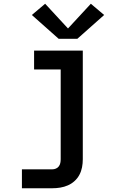

<svg xmlns="http://www.w3.org/2000/svg" viewBox="-20 -790 640 1025"><path d="M97 215V114H259Q269 114 278.5 110Q288 106 294 98Q300 90 302 80Q304 70 304 60V-419H162V-520H422V60Q422 82 418 103Q414 124 404 143Q394 162 378 176.5Q362 191 342.5 199.5Q323 208 302 211.5Q281 215 259 215ZM293 -583 150 -710 221 -770 343 -638 465 -770 536 -710 393 -583Z"/></svg>

Font: Iosevka SS04 Extended
Style: Bold
Weight: 700
Width: 7
Monospace: yes
Designer: Belleve Invis
Foundry: Belleve Invis
Version: Version 19.0.0; ttfautohint (v1.8.4)